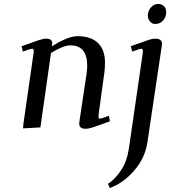

<svg xmlns="http://www.w3.org/2000/svg" viewBox="-20 -637 851 960"><path d="M87.9 -405.8Q151.9 -429.2 174.6 -436.5Q197.3 -443.8 210.9 -443.8Q241.2 -443.8 241.2 -420.9Q241.2 -416 240.2 -411.1L238.8 -404.8Q319.8 -456.1 367.2 -456.1Q434.6 -456.1 469.7 -422.1Q504.9 -388.2 504.9 -323.2Q504.9 -298.8 502 -274.9L473.1 -64.9Q470.2 -43.9 479 -43.9Q488.3 -43.9 523.9 -58.1L529.8 -30.8Q466.3 -7.3 444.1 -0.2Q421.9 6.8 408.2 6.8Q376 6.8 376 -19Q376 -23.4 377.9 -35.2L413.1 -270Q416 -291.5 416 -308.1Q416 -410.2 332 -410.2Q296.9 -410.2 234.9 -372.1L182.1 0L95.2 4.9L97.2 -19L147.9 -372.1Q150.9 -393.1 141.1 -393.1Q129.9 -393.1 94.2 -378.9ZM520 282.2Q555.7 258.8 585 214.8Q614.3 170.9 624 108.9L693.8 -372.1Q696.8 -393.1 688 -393.1Q676.8 -393.1 641.1 -378.9L633.8 -405.8Q699.2 -429.7 720.9 -436.8Q742.7 -443.8 755.9 -443.8Q790 -443.8 790 -418Q790 -413.6 788.1 -401.9L716.8 76.2Q704.6 154.3 650.4 216.6Q596.2 278.8 528.8 303.2ZM719.2 -558.1Q719.2 -582 734.4 -599.6Q749.5 -617.2 772 -617.2Q788.1 -617.2 799.6 -606.2Q811 -595.2 811 -576.2Q811 -551.8 795.4 -534.4Q779.8 -517.1 755.9 -517.1Q740.2 -517.1 729.7 -529.8Q719.2 -542.5 719.2 -558.1Z"/></svg>

Font: Dehuti
Style: Bold-Italic
Weight: 700
Version: Version 1.2